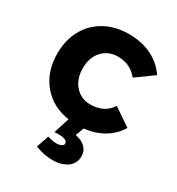

<svg xmlns="http://www.w3.org/2000/svg" viewBox="-183 -659 928 1005"><g transform="rotate(30 281.5 -157.0)"><path d="M344 4 325 54Q367 63 387 84.5Q407 106 407 135Q407 181 372 205Q337 229 284 229Q233 229 179 208L205 133Q232 143 259 143Q277 143 288.5 136.5Q300 130 300 121Q300 109 286 102.5Q272 96 248 96H221L251 2Q149 -13 88.5 -86Q28 -159 28 -267Q28 -349 62.5 -411.5Q97 -474 159.5 -508.5Q222 -543 304 -543Q381 -543 441 -513.5Q501 -484 537 -430L433 -355Q387 -412 313 -412Q255 -412 218.5 -372.5Q182 -333 182 -268Q182 -203 218 -162.5Q254 -122 310 -122Q394 -122 435 -185L541 -113Q512 -64 461 -33.5Q410 -3 344 4Z"/></g></svg>

Font: TypoPRO Montserrat Alternates
Style: Regular
Weight: 600
Designer: Julieta Ulanovsky
Foundry: Julieta Ulanovsky
Version: Version 6.001